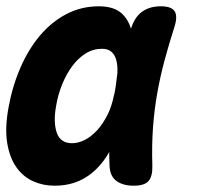

<svg xmlns="http://www.w3.org/2000/svg" viewBox="-25 -580 645 610"><path d="M148 10Q112 10 80.5 -4Q49 -18 27.5 -48Q6 -78 -2 -125Q-10 -172 2 -238Q14 -305 39.5 -364Q65 -423 101.5 -466.5Q138 -510 185.5 -535Q233 -560 289 -560Q336 -560 361 -538Q382 -519 391 -489Q392 -491 393 -494Q404 -527 427.5 -543.5Q451 -560 486 -560Q520 -560 530 -544Q540 -528 529 -494Q512 -441 498 -389Q484 -337 474.5 -283.5Q465 -230 461 -173.5Q457 -117 459 -54Q460 -20 447 -5Q434 10 400 10Q365 10 344.5 -5.5Q324 -21 323 -54Q322 -76 322 -97Q315 -84 306 -72Q277 -32 238 -11Q199 10 148 10ZM204 -125Q223 -125 243.5 -135Q264 -145 283 -165.5Q302 -186 318 -218Q330 -243 337 -277Q338 -280 339 -284L343 -308Q346 -330 348 -348Q349 -372 344.5 -389Q340 -406 329 -415.5Q318 -425 299 -425Q271 -425 247 -410Q223 -395 204.5 -370Q186 -345 172.5 -312Q159 -279 153 -242Q144 -191 155.5 -158Q167 -125 204 -125Z"/></svg>

Font: Maple Mono ExtraBold
Style: Italic
Weight: 800
Italic angle: -10°
Monospace: yes
Designer: subframe7536
Version: Version 7.200